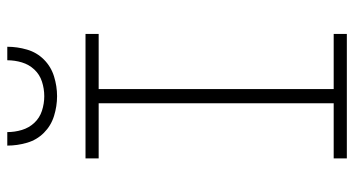

<svg xmlns="http://www.w3.org/2000/svg" viewBox="-248 -748 995 540"><g transform="rotate(-90 250.0 -477.5)"><path d="M425 0H75V-37H230V-698H75V-735H425V-698H270V-37H425ZM250 -815Q222 -815 194.5 -823.5Q167 -832 147 -852Q127 -872 119 -899.5Q111 -927 111 -955H149Q149 -934 155 -914Q161 -894 175 -879Q189 -864 209 -857.5Q229 -851 250 -851Q271 -851 291 -857.5Q311 -864 325 -879Q339 -894 345 -914Q351 -934 351 -955H389Q389 -927 381 -899.5Q373 -872 353 -852Q333 -832 305.5 -823.5Q278 -815 250 -815Z"/></g></svg>

Font: Iosevka Term Curly Extralight
Style: Regular
Weight: 200
Designer: Belleve Invis
Foundry: Belleve Invis
Version: Version 32.3.0